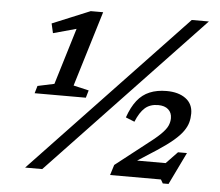

<svg xmlns="http://www.w3.org/2000/svg" viewBox="-51 -758 956 833"><g transform="rotate(5 426.5 -342.0)"><path d="M86.5 0 751 -701H825.5L161 0ZM661.5 -40.5 741.5 -124H780.5L712.5 16.5H687.5L678 0H456.5L470.5 -45L597 -144Q639.5 -176 661.2 -197.2Q683 -218.5 690.5 -235Q698 -251.5 698 -268.5Q698 -292.5 682.2 -306.5Q666.5 -320.5 638 -320.5Q603 -320.5 580.8 -301Q558.5 -281.5 541.5 -239.5L503 -255Q519 -301 541.5 -329.5Q564 -358 595.8 -371.2Q627.5 -384.5 669.5 -384.5Q721 -384.5 752.5 -361.5Q784 -338.5 784 -296Q784 -276 779 -257.5Q774 -239 760.2 -219.2Q746.5 -199.5 720 -176.8Q693.5 -154 650 -125.5L527.5 -46.5L527 -72.5H737.5ZM181.5 -373 271.5 -668.5 290.5 -628.5 156 -591.5 146.5 -633 311 -701H365L265 -373L332 -357.5L322.5 -325H99.5L109 -357.5Z"/></g></svg>

Font: Newsreader 8pt
Style: Italic
Weight: 400
Italic angle: -17°
Version: Version 1.003